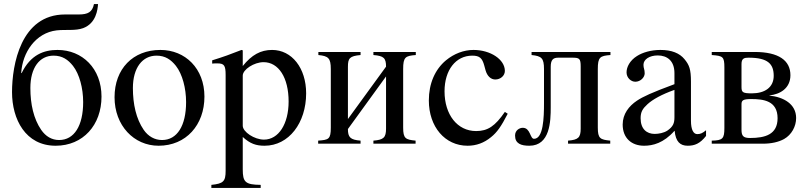

<svg xmlns="http://www.w3.org/2000/svg" viewBox="-20 -705 3962 942"><path d="M84 -347C90 -448 155 -544 258 -556C303 -561 350 -553 388 -567C452 -591 459 -658 461 -685H441C433 -646 412 -634 366 -634H299C82 -634 39 -387 39 -253C39 -120 105 10 253 10C388 10 478 -92 478 -231C478 -369 384 -460 262 -460C196 -460 130 -437 86 -346ZM388 -204C388 -88 344 -18 270 -18C234 -18 204 -36 182 -68C145 -122 129 -194 129 -273C129 -373 174 -432 243 -432C286 -432 314 -412 338 -382C370 -341 388 -272 388 -204Z M983 -231C983 -369 889 -460 767 -460C632 -460 542 -367 542 -228C542 -89 637 10 758 10C893 10 983 -92 983 -231ZM893 -204C893 -88 849 -18 775 -18C739 -18 707 -36 685 -68C648 -122 632 -194 632 -273C632 -373 679 -432 748 -432C791 -432 819 -412 843 -382C875 -341 893 -272 893 -204Z M1171 -458 1165 -460C1112 -439 1076 -426 1021 -409V-393C1030 -394 1037 -394 1046 -394C1080 -394 1087 -384 1087 -337V133C1087 185 1076 196 1017 202V217H1259V202C1184 201 1171 189 1171 126V-33C1207 0 1236 10 1278 10C1397 10 1482 -102 1482 -247C1482 -371 1412 -460 1315 -460C1259 -460 1215 -436 1171 -381ZM1171 -334C1171 -364 1227 -400 1273 -400C1347 -400 1396 -324 1396 -207C1396 -97 1347 -20 1275 -20C1228 -20 1171 -58 1171 -88Z M2020 -450H1812V-435C1863 -431 1874 -420 1874 -378L1687 -121V-377C1687 -419 1695 -430 1749 -435V-450H1542V-435C1591 -430 1603 -420 1603 -366V-79C1603 -21 1592 -19 1541 -15V0H1749V-15C1698 -19 1687 -32 1687 -72L1874 -330V-74C1874 -30 1862 -19 1812 -15V0H2019V-15C1970 -20 1958 -25 1958 -79V-366C1958 -425 1969 -431 2020 -435Z M2457 -156C2409 -86 2373 -62 2316 -62C2224 -62 2161 -142 2161 -257C2161 -361 2216 -432 2297 -432C2333 -432 2346 -420 2356 -383L2362 -361C2370 -332 2388 -315 2410 -315C2436 -315 2457 -334 2457 -357C2457 -413 2387 -460 2303 -460C2256 -460 2208 -442 2168 -409C2114 -364 2084 -295 2084 -212C2084 -83 2163 10 2274 10C2317 10 2355 -4 2389 -32C2419 -56 2439 -85 2471 -147Z M2975 -450H2588V-435C2637 -430 2649 -420 2649 -366V-199C2649 -128 2646 -24 2600 -24C2580 -24 2583 -78 2545 -78C2530 -78 2507 -67 2507 -40C2507 0 2537 10 2577 10C2679 10 2682 -110 2682 -179V-377C2682 -412 2694 -422 2719 -422H2789C2823 -422 2829 -417 2829 -379V-74C2829 -30 2817 -19 2767 -15V0H2974V-15C2925 -20 2913 -25 2913 -79V-366C2913 -425 2924 -431 2975 -435Z M3444 -66C3427 -52 3417 -47 3401 -47C3383 -47 3370 -67 3370 -113V-304C3370 -365 3362 -386 3338 -415C3314 -444 3276 -460 3220 -460C3175 -460 3133 -448 3105 -430C3070 -408 3054 -376 3054 -350C3054 -323 3076 -304 3097 -304C3123 -304 3143 -326 3143 -345C3143 -366 3137 -369 3137 -387C3137 -414 3167 -433 3207 -433C3252 -433 3289 -408 3289 -346V-292C3176 -250 3135 -231 3105 -211C3066 -185 3035 -146 3035 -94C3035 -28 3078 10 3140 10C3183 10 3236 -3 3289 -63H3290C3295 -10 3317 10 3354 10C3388 10 3414 0 3444 -38ZM3289 -130C3289 -101 3283 -84 3254 -64C3237 -53 3212 -48 3192 -48C3153 -48 3123 -72 3123 -125C3123 -156 3133 -172 3157 -194C3182 -217 3227 -242 3289 -264Z M3755 -237C3806 -242 3858 -271 3858 -336C3858 -408 3801 -450 3683 -450H3472V-435C3527 -431 3534 -427 3534 -374V-77C3534 -25 3526 -16 3472 -15V0H3723C3764 0 3800 -8 3827 -23C3864 -44 3886 -85 3886 -126C3886 -195 3824 -229 3755 -236ZM3618 -391C3618 -419 3632 -422 3653 -422C3749 -422 3776 -390 3776 -333C3776 -276 3732 -247 3669 -247C3624 -247 3618 -252 3618 -278ZM3618 -193C3618 -212 3624 -219 3666 -219C3725 -219 3795 -211 3795 -125C3795 -45 3734 -28 3660 -28C3628 -28 3618 -37 3618 -68Z"/></svg>

Font: XITS Math
Style: Regular
Weight: 400
Designer: MicroPress Inc., with final additions and corrections provided by Coen Hoffman, Elsevier (retired)
Version: Version 1.108